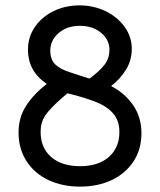

<svg xmlns="http://www.w3.org/2000/svg" viewBox="-20 -678 594 714"><path d="M49 -185Q49 -241 77 -284.5Q105 -328 154 -366Q84 -413 84 -493Q84 -540 109.5 -577.5Q135 -615 179 -636.5Q223 -658 275 -658Q328 -658 372.5 -636.5Q417 -615 443.5 -578Q470 -541 470 -497Q470 -453 448 -418Q426 -383 393 -358Q444 -332 475 -287Q506 -242 506 -183Q506 -122 476 -77Q446 -32 394.5 -8Q343 16 278 16Q212 16 160 -8.5Q108 -33 78.5 -79Q49 -125 49 -185ZM387 -493Q387 -530 356 -556Q325 -582 277 -582Q229 -582 198 -555Q167 -528 167 -490Q167 -456 186 -438Q205 -420 241 -409L305 -388L313 -386Q350 -413 368.5 -437Q387 -461 387 -493ZM424 -187Q424 -228 402 -254.5Q380 -281 342.5 -296.5Q305 -312 247 -327L231 -331L212 -315Q165 -274 148 -248Q131 -222 131 -188Q131 -128 170.5 -94Q210 -60 278 -60Q346 -60 385 -94.5Q424 -129 424 -187Z"/></svg>

Font: Bellota
Style: Bold
Weight: 700
Designer: Kemie Guaida
Foundry: Kemie Guaida
Version: Version 4.001